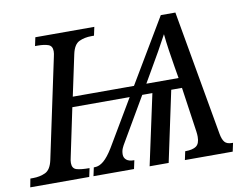

<svg xmlns="http://www.w3.org/2000/svg" viewBox="-98 -824 1211 933"><g transform="rotate(-10 507.5 -357.0)"><path d="M-21 0 -13 -42H0Q34 -42 61 -54.5Q88 -67 98 -114L202 -604Q206 -620 206 -632Q206 -658 186 -665Q166 -672 134 -672H121L130 -714H421L412 -672H399Q365 -672 338.5 -659.5Q312 -647 302 -600L259 -398H561L749 -714H821L930 -96Q935 -68 946 -55Q957 -42 982 -42H987L978 0H742L751 -42Q788 -42 805.5 -54.5Q823 -67 823 -101Q823 -107 822.5 -113.5Q822 -120 821 -127L789 -348H736L662 0H568L643 -348H593L468 -134Q461 -123 455 -109.5Q449 -96 449 -79Q449 -63 461 -52.5Q473 -42 500 -42L491 0H291L300 -42H305Q327 -42 349 -60.5Q371 -79 396 -120L531 -348H248L198 -110Q194 -94 194 -82Q194 -55 215 -48.5Q236 -42 279 -42L270 0ZM622 -398H781L771 -457Q764 -499 758 -539.5Q752 -580 748 -620Q729 -584 705.5 -542.5Q682 -501 655 -455Z"/></g></svg>

Font: NotoSerif-Italic
Style: Regular
Weight: 400
Italic angle: -12°
Designer: Monotype Design Team
Foundry: Monotype Imaging Inc.
Version: Version 2.007; ttfautohint (v1.8) -l 8 -r 50 -G 200 -x 14 -D